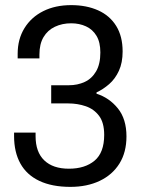

<svg xmlns="http://www.w3.org/2000/svg" viewBox="-20 -718 553 750"><path d="M255 12Q183 12 133.5 -11.5Q84 -35 59.5 -79.5Q35 -124 35 -186V-200H119V-186Q119 -124 153 -91.5Q187 -59 249 -59Q312 -59 349.5 -90.5Q387 -122 387 -191Q387 -239 367 -265.5Q347 -292 315 -303Q283 -314 247 -314H180V-385H249Q283 -385 311 -398Q339 -411 355.5 -439.5Q372 -468 372 -513Q372 -553 357 -578Q342 -603 316 -615Q290 -627 258 -627Q223 -627 194.5 -613.5Q166 -600 150 -573Q134 -546 134 -505V-490H49V-508Q49 -565 75.5 -608Q102 -651 149 -674.5Q196 -698 258 -698Q318 -698 363.5 -677.5Q409 -657 434 -616.5Q459 -576 459 -517Q459 -473 444.5 -441.5Q430 -410 406.5 -389.5Q383 -369 357 -357V-352Q407 -336 440.5 -294.5Q474 -253 474 -185Q474 -123 446.5 -79Q419 -35 369.5 -11.5Q320 12 255 12Z"/></svg>

Font: Archivo SemiCondensed
Style: Regular
Weight: 400
Width: 4
Designer: Hector Gatti
Foundry: Omnibus-Type
Version: Version 2.001